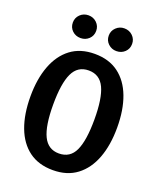

<svg xmlns="http://www.w3.org/2000/svg" viewBox="-169 -1031 952 1149"><g transform="rotate(20 307.5 -457.0)"><path d="M583.6 -354.9Q583.6 -243.6 552.3 -160.5Q521 -77.4 459.7 -31Q398.5 15.4 307.7 15.4Q216.9 15.4 155.6 -29.7Q94.4 -74.9 63.1 -157.9Q31.8 -241 31.8 -354.4Q31.8 -465.1 63.1 -548.5Q94.4 -631.8 155.6 -678.2Q216.9 -724.6 307.7 -724.6Q398.5 -724.6 459.7 -679.2Q521 -633.8 552.3 -550.8Q583.6 -467.7 583.6 -354.9ZM439 -354.9Q439 -489.2 408.5 -554.1Q377.9 -619 307.7 -619Q237.4 -619 206.9 -553.8Q176.4 -488.7 176.4 -354.4Q176.4 -219.5 207.7 -155.1Q239 -90.8 307.7 -90.8Q379 -90.8 409 -155.9Q439 -221 439 -354.9ZM193.3 -784.1Q162.1 -784.1 140.5 -804.6Q119 -825.1 119 -856.4Q119 -886.7 140.5 -907.7Q162.1 -928.7 193.3 -928.7Q224.6 -928.7 246.2 -907.7Q267.7 -886.7 267.7 -856.4Q267.7 -825.1 246.2 -804.6Q224.6 -784.1 193.3 -784.1ZM421.5 -784.1Q391.3 -784.1 369.5 -804.6Q347.7 -825.1 347.7 -856.4Q347.7 -886.7 369.5 -907.7Q391.3 -928.7 421.5 -928.7Q453.3 -928.7 474.9 -907.7Q496.4 -886.7 496.4 -856.4Q496.4 -825.1 474.9 -804.6Q453.3 -784.1 421.5 -784.1Z"/></g></svg>

Font: Fira Code SemiBold
Style: Regular
Weight: 600
Designer: Carrois Corporate, Edenspiekermann AG, Nikita Prokopov
Foundry: Carrois Corporate, Edenspiekermann AG, Nikita Prokopov
Version: Version 6.002